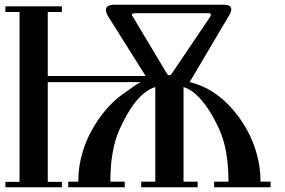

<svg xmlns="http://www.w3.org/2000/svg" viewBox="-20 -796 1210 816"><path d="M544 -726 687 -487Q693 -476 700 -476Q706 -476 712 -486L868 -717Q885 -740 867 -740H558Q533 -740 544 -726ZM3 0V-23H63V-745H3V-769H243V-745H183V-473H599L443 -721Q430 -740 430 -754Q430 -776 469 -776H931Q963 -776 963 -756Q963 -746 954 -731L786 -447Q908 -419 999 -293Q1067 -197 1083 -85Q1087 -61 1087 -33Q1087 -33 1087 -24H1130V0H890V-24H951Q951 -160 912 -246Q865 -350 808 -399Q786 -418 760 -426V-24H820V0H580V-24H640V-426Q593 -412 549 -354Q518 -312 488 -246Q449 -159 449 -24H510V0H270V-24H313Q313 -24 313 -34Q313 -89 332 -153Q354 -224 398.5 -288.5Q443 -353 499 -394Q559 -438 578 -447H183V-23H243V0Z"/></svg>

Font: Ponomar Unicode TT
Style: Regular
Weight: 400
Designer: Vladislav V. Dorosh, Yuri A.W. Shardt, Nikita Simmons, Aleksandr Andreev
Foundry: Ponomar Project
Version: 1.1